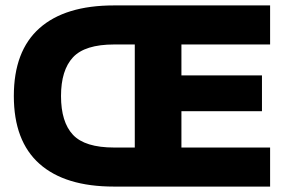

<svg xmlns="http://www.w3.org/2000/svg" viewBox="-20 -688 1060 708"><path d="M400 0Q220 0 125.5 -84Q31 -168 31 -334Q31 -500 125.5 -584Q220 -668 400 -668H976V-524H649V-410H946V-278H649V-144H976V0ZM401 -144H477V-524H401Q293 -524 249 -476.5Q205 -429 205 -334Q205 -238 249 -191Q293 -144 401 -144Z"/></svg>

Font: Gantari ExtraBold
Style: Regular
Weight: 800
Version: Version 1.000